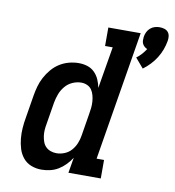

<svg xmlns="http://www.w3.org/2000/svg" viewBox="-86 -857 857 941"><g transform="rotate(10 342.0 -386.0)"><path d="M586 -566 545 -614Q559 -624 570.5 -637Q582 -650 591 -664Q583 -667 576.5 -673Q570 -679 566.5 -686.5Q563 -694 563 -703Q563 -712 564 -721Q566 -733 571.5 -744.5Q577 -756 587 -764.5Q597 -773 609 -776.5Q621 -780 633 -780Q645 -780 656.5 -776.5Q668 -773 675 -764.5Q682 -756 683.5 -744.5Q685 -733 683 -721Q679 -698 671 -676.5Q663 -655 650.5 -635Q638 -615 621.5 -597.5Q605 -580 586 -566ZM182 8Q155 8 131 -1.5Q107 -11 91 -30.5Q75 -50 67.5 -74.5Q60 -99 57.5 -125Q55 -151 57 -178Q59 -205 64 -232L82 -342Q86 -366 92.5 -389.5Q99 -413 111 -435.5Q123 -458 140 -478Q157 -498 178.5 -511.5Q200 -525 224.5 -531.5Q249 -538 273 -538Q296 -538 316.5 -531.5Q337 -525 352 -510Q367 -495 375.5 -475.5Q384 -456 388 -435L423 -643H385V-735H546L440 -92H477V0H316L329 -77Q317 -58 301 -41.5Q285 -25 266 -13.5Q247 -2 225.5 3Q204 8 182 8ZM241 -84Q261 -84 281 -92Q301 -100 315 -116Q329 -132 337 -151.5Q345 -171 348 -191L366 -301Q369 -317 370.5 -332.5Q372 -348 371 -363.5Q370 -379 366 -394Q362 -409 354 -421Q346 -433 332 -439.5Q318 -446 302 -446Q280 -446 258.5 -436.5Q237 -427 222 -409Q207 -391 199 -370Q191 -349 187 -327L169 -217Q166 -202 165 -186.5Q164 -171 166 -156.5Q168 -142 173 -128Q178 -114 188 -104Q198 -94 212 -89Q226 -84 241 -84Z"/></g></svg>

Font: Iosevka Curly Slab SmBdExObl
Style: Regular
Weight: 600
Width: 7
Italic angle: -9°
Monospace: yes
Designer: Belleve Invis
Foundry: Belleve Invis
Version: Version 11.1.0; ttfautohint (v1.8.3)